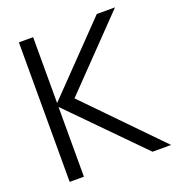

<svg xmlns="http://www.w3.org/2000/svg" viewBox="-131 -826 856 931"><g transform="rotate(-20 297.0 -360.0)"><path d="M70 0H143.5V-360L497.5 0H593.5L230.5 -372.5L566 -720H472L143.5 -380V-720H70Z"/></g></svg>

Font: Eudonet
Style: Regular
Weight: 400
Designer: Mikhail Sharanda
Foundry: Mikhail Sharanda
Version: Version 4.503;Glyphs 3.1.2 (3151)